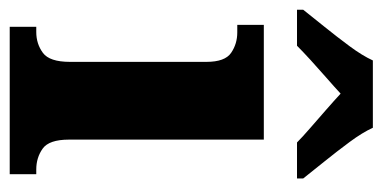

<svg xmlns="http://www.w3.org/2000/svg" viewBox="-244 -586 806 405"><g transform="rotate(90 159.5 -383.0)"><path d="M13 0V-56H24Q49 -56 68 -70Q87 -84 87 -127V-415Q87 -454 68 -467Q49 -480 25 -480H9V-536H251V-125Q251 -83 270 -69.5Q289 -56 314 -56H324V0ZM-23 -619Q-8 -638 13 -664Q34 -690 54 -717Q74 -744 84 -766H226Q236 -744 256 -717Q276 -690 297 -664Q318 -638 333 -619V-606H257Q246 -617 227 -633.5Q208 -650 188 -667.5Q168 -685 154 -698Q140 -685 120.5 -668Q101 -651 83 -634.5Q65 -618 53 -606H-23Z"/></g></svg>

Font: Noto Serif Thai SemiCondensed ExtraBold
Style: Regular
Weight: 800
Width: 4
Designer: Monotype Design Team
Foundry: Monotype Imaging Inc.
Version: Version 2.002; ttfautohint (v1.8.4.7-5d5b)